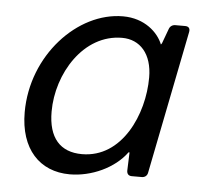

<svg xmlns="http://www.w3.org/2000/svg" viewBox="-42 -520 636 575"><g transform="rotate(5 276.0 -232.5)"><path d="M187.5 10.7C252 10.7 321.3 -20.5 357.4 -70.3H360.4L358.4 -15.6C358.4 -5.9 363.3 0 373 0H403.3C412.1 0 418.9 -4.9 420.9 -13.7L506.8 -445.3C508.8 -456.1 503.9 -461.9 493.2 -461.9H463.9C455.1 -461.9 448.2 -457 445.3 -449.2L428.7 -404.3L425.8 -400.4C412.1 -435.5 371.1 -474.6 305.7 -474.6C168.9 -474.6 37.1 -334 37.1 -163.1C37.1 -52.7 96.7 10.7 187.5 10.7ZM218.8 -52.7C153.3 -52.7 117.2 -92.8 117.2 -171.9C117.2 -286.1 192.4 -410.2 308.6 -410.2C362.3 -410.2 399.4 -370.1 399.4 -298.8C399.4 -187.5 338.9 -52.7 218.8 -52.7Z"/></g></svg>

Font: Ed Sans Neue
Style: Italic
Weight: 400
Italic angle: -11°
Designer: Stephen Hutchings
Version: Version 1.004;PS 001.004;hotconv 1.0.88;makeotf.lib2.5.64775